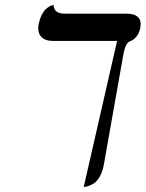

<svg xmlns="http://www.w3.org/2000/svg" viewBox="-20 -570 576 759"><path d="M468.8 -360.8 389.6 85.9Q383.8 112.8 372.6 131.1Q361.3 149.4 348.1 156.7Q335 164.1 326.4 166.5Q317.9 168.9 311 168.9L442.9 -408.2H189.9Q155.8 -408.2 141.1 -426.8Q126.5 -445.3 133.3 -477.1Q137.7 -497.1 145.3 -511.7Q152.8 -526.4 160.6 -533.4Q168.5 -540.5 175.5 -544.7Q182.6 -548.8 187.5 -549.3L191.9 -549.8Q193.4 -515.6 236.8 -516.1H478.5Q546.4 -516.1 534.2 -458Q530.3 -438.5 518.8 -424.8Q507.3 -411.1 494.6 -407.2Q477.5 -401.4 468.8 -360.8Z"/></svg>

Font: Linux Biolinum
Style: Italic
Weight: 400
Italic angle: -12°
Designer: Philipp H. Poll
Foundry: Philipp H. Poll
Version: Version 1.1.3 ; ttfautohint (v0.9)